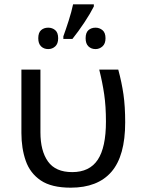

<svg xmlns="http://www.w3.org/2000/svg" viewBox="-20 -858 653 888"><path d="M307 10Q218 10 168.5 -23.5Q119 -57 99 -114.5Q79 -172 79 -243V-536H167V-246Q167 -160 202 -111Q237 -62 314 -62Q394 -62 432 -119Q470 -176 470 -296Q470 -366 462 -421Q454 -476 439 -536H527Q543 -477 551 -421.5Q559 -366 559 -292Q559 -137 495.5 -63.5Q432 10 307 10ZM414 -838V-828Q398 -796 370.5 -754.5Q343 -713 315 -678H273V-690Q284 -720 297.5 -762Q311 -804 318 -838ZM203 -730Q222 -730 235.5 -718.5Q249 -707 249 -681Q249 -656 235.5 -643.5Q222 -631 203 -631Q183 -631 170 -643.5Q157 -656 157 -681Q157 -707 170 -718.5Q183 -730 203 -730ZM422 -730Q440 -730 454 -718.5Q468 -707 468 -681Q468 -656 454 -643.5Q440 -631 422 -631Q402 -631 389 -643.5Q376 -656 376 -681Q376 -707 389 -718.5Q402 -730 422 -730Z"/></svg>

Font: Noto Sans
Style: Regular
Weight: 400
Designer: Monotype Design Team
Foundry: Monotype Imaging Inc.
Version: Version 1.902